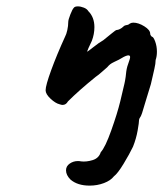

<svg xmlns="http://www.w3.org/2000/svg" viewBox="-20 -397 512 602"><path d="M187 137Q187 124 198.5 116Q210 108 224 108Q231 108 234 109Q251 111 270.5 105Q290 99 296 80Q310 65 329 11.5Q348 -42 357 -79L370 -134Q372 -142 374 -156Q374 -159 376 -173.5Q378 -188 385 -206Q388 -214 388 -218Q388 -232 353 -210Q347 -207 338.5 -203Q330 -199 325.5 -195.5Q321 -192 316 -186Q311 -182 300 -172Q289 -162 280 -156Q228 -114 193 -79Q187 -68 176 -68Q173 -68 167 -70Q154 -73 138.5 -87.5Q123 -102 123 -114Q123 -129 140.5 -177Q158 -225 184 -282Q188 -289 191 -302.5Q194 -316 194 -328Q194 -335 200.5 -351.5Q207 -368 211 -372Q214 -377 224 -377Q233 -377 243 -373Q253 -369 257 -362Q276 -343 276 -312Q276 -290 268 -269Q261 -255 257.5 -246.5Q254 -238 253 -235Q255 -235 272.5 -249Q290 -263 304 -271Q318 -282 330.5 -292.5Q343 -303 346 -303Q350 -303 356 -306Q362 -309 366 -313Q369 -316 371.5 -317Q374 -318 375 -318Q376 -318 380 -319Q384 -320 387 -323Q392 -326 398 -326Q414 -326 432.5 -314.5Q451 -303 451 -291Q451 -288 453 -285.5Q455 -283 456 -282Q461 -282 466.5 -267Q472 -252 472 -235Q472 -220 468 -209Q468 -198 464 -181Q460 -164 459 -159L453 -133L438 -84Q435 -75 430 -57.5Q425 -40 423 -36Q422 -33 419 -28.5Q416 -24 416 -21Q416 -13 411.5 12.5Q407 38 397 63Q386 86 367.5 116.5Q349 147 337 156Q327 169 306 177Q285 185 261 185Q223 185 201 166Q187 152 187 137Z"/></svg>

Font: Caveat
Style: Bold
Weight: 700
Designer: Pablo Impallari
Foundry: Pablo Impallari
Version: Version 1.500; ttfautohint (v1.6)